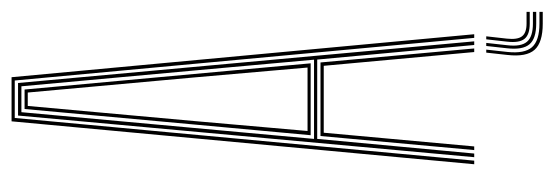

<svg xmlns="http://www.w3.org/2000/svg" viewBox="-333 -507 958 332"><g transform="rotate(-90 146.0 -341.0)"><path d="M28 0 102.2 -800H178.5L252.8 0H246.5L172.8 -794.5H108L34.2 0ZM52.5 0 76.8 -265.8H204L228.2 0H222L198.2 -260.2H82.5L58.8 0ZM40.2 0 112.2 -788.8H168.5L240.5 0H234.2L209 -271.5H71.8L46.5 0ZM71.8 -277H208.8L190 -485.2L162.8 -783H118L90.8 -485.2ZM78.2 -282.8 96.8 -485.2 123.5 -777.5H157.2L184 -485.2L202.5 -282.8ZM85.5 -288.2H195.2L178 -485.2L152 -772H128.8L102.8 -485.2ZM226.2 20.8 222.2 57.2Q219 87 230.4 99.9Q241.8 112.8 271.2 112.8H291.5V118.5H271.2Q238.5 118.5 225.9 104.4Q213.2 90.2 217 57.2L221 20.8ZM249.2 20.8 245.2 56.5Q243.2 74.8 249.2 82.6Q255.2 90.5 271.2 90.5H291.5V96H271.2Q252 96 244.8 86.9Q237.5 77.8 240 56.5L244 20.8ZM237.8 20.8 233.8 57Q231 81 239.8 91.2Q248.5 101.5 271.2 101.5H291.5V107.2H271.2Q245.2 107.2 235.4 95.5Q225.5 83.8 228.5 57L232.5 20.8Z"/></g></svg>

Font: Big Shoulders Inline Display ExtraLight
Style: Regular
Weight: 250
Version: Version 2.002